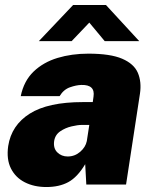

<svg xmlns="http://www.w3.org/2000/svg" viewBox="-20 -743 622 773"><path d="M166.5 10Q117.5 10 80 -9Q42.5 -28 24 -64.8Q5.5 -101.5 13 -155Q26 -239 99.8 -285.5Q173.5 -332 313.5 -332H353.5L356.5 -354Q364 -402.5 307.5 -401Q287 -400.5 261.5 -391.5Q236 -382.5 220 -356H63.5Q76 -417 115.2 -454.8Q154.5 -492.5 211.8 -509.8Q269 -527 335.5 -527Q424.5 -527 472 -506.5Q519.5 -486 535 -449.8Q550.5 -413.5 543.5 -366L487.5 0H327.5L323 -82Q291.5 -29.5 255 -9.8Q218.5 10 166.5 10ZM252.5 -113Q281 -113 302.8 -131.8Q324.5 -150.5 329.5 -175L339.5 -240H308.5Q293 -240 268.2 -234.2Q243.5 -228.5 222.8 -214.5Q202 -200.5 198 -175Q194 -146 210.8 -129.5Q227.5 -113 252.5 -113ZM136.5 -577.5 274.5 -723H406.5L540.5 -577.5H401.5L339.5 -652L268.5 -577.5Z"/></svg>

Font: Public Sans Black
Style: Italic
Weight: 900
Italic angle: -8°
Designer: The Public Sans project authors (U.S. Web Design System). Libre Franklin designed by Pablo Impallari and Rodrigo Fuenzal
Version: Version 1.007; ttfautohint (v1.8.1) -l 8 -r 50 -G 200 -x 14 